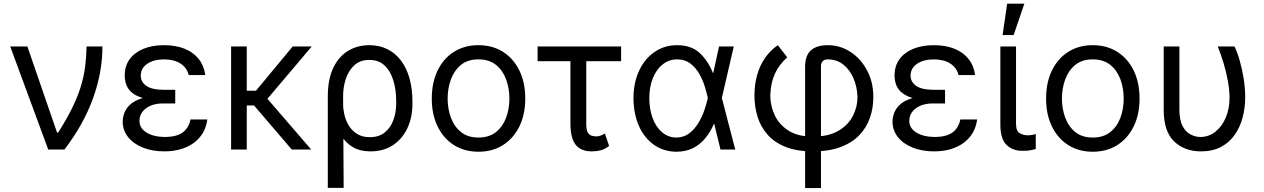

<svg xmlns="http://www.w3.org/2000/svg" viewBox="-20 -792 6693 1017"><path d="M235.4 0 34.2 -545.9H125L282.2 -89.8H288.1Q334 -162.1 363 -221.7Q392.1 -281.2 408.2 -334.2Q424.3 -387.2 430.9 -438.7Q437.5 -490.2 438.5 -545.9H522.5Q522.9 -409.2 472.4 -270.3Q421.9 -131.3 321.3 0Z M835 -284.2H908.2V-244.1H843.8Q805.2 -244.1 777.1 -231.9Q749 -219.7 733.9 -199Q718.8 -178.2 718.8 -152.3Q718.3 -113.8 755.6 -90.3Q793 -66.9 854.5 -66.4Q914.1 -66.9 946.5 -89.6Q979 -112.3 989.3 -159.2H1078.1Q1073.2 -120.6 1055.4 -89.6Q1037.6 -58.6 1008.1 -36.4Q978.5 -14.2 938.7 -2.2Q898.9 9.8 850.6 9.8Q787.1 9.8 737.3 -10Q687.5 -29.8 658.9 -65.2Q630.4 -100.6 629.9 -147.5Q629.9 -169.4 638.4 -193.1Q647 -216.8 668.9 -237.5Q690.9 -258.3 731.2 -271.2Q771.5 -284.2 835 -284.2ZM908.2 -261.7H835Q772.5 -261.7 733.9 -273.7Q695.3 -285.6 675 -304.9Q654.8 -324.2 647.7 -347.2Q640.6 -370.1 640.6 -391.6Q640.6 -442.4 666.7 -478.3Q692.9 -514.2 739.7 -533.4Q786.6 -552.7 848.6 -552.7Q911.1 -552.7 957.8 -533.9Q1004.4 -515.1 1032.5 -479.7Q1060.5 -444.3 1067.4 -394.5H979.5Q970.7 -432.1 937.3 -454.6Q903.8 -477.1 848.6 -477.5Q792.5 -477.1 759 -453.4Q725.6 -429.7 725.6 -391.6Q725.6 -357.9 754.9 -337.4Q784.2 -316.9 843.8 -316.4H908.2Z M1287.1 -545.9V0H1204.1V-545.9ZM1631.3 -545.9 1366.7 -233.4H1253.9V-311.5H1335.9L1530.3 -545.9ZM1525.4 0 1322.3 -237.3 1363.8 -306.6 1628.4 0Z M1716.3 203.1V-280.3Q1716.3 -371.6 1745.1 -432.1Q1773.9 -492.7 1823.7 -522.7Q1873.5 -552.7 1936 -552.7Q1989.7 -552.7 2032.2 -531.5Q2074.7 -510.3 2104.2 -470.9Q2133.8 -431.6 2149.2 -376.7Q2164.6 -321.8 2164.6 -253.9V-244.1Q2165 -170.4 2137.9 -113Q2110.8 -55.7 2061 -22.9Q2011.2 9.8 1942.9 9.8Q1887.7 9.8 1849.9 -12.2Q1812 -34.2 1786.4 -74.7Q1760.7 -115.2 1741.7 -170.9L1797.4 -240.2Q1797.4 -214.8 1804.2 -184.6Q1811 -154.3 1827.4 -127.2Q1843.8 -100.1 1871.1 -82.8Q1898.4 -65.4 1939 -65.4Q1986.8 -65.4 2017.6 -90.1Q2048.3 -114.7 2063.5 -155.5Q2078.6 -196.3 2078.6 -244.1V-253.9Q2078.6 -316.9 2063.2 -366.7Q2047.9 -416.5 2016.6 -445.6Q1985.4 -474.6 1936 -474.6Q1886.7 -474.6 1856 -445.6Q1825.2 -416.5 1811 -372.1Q1796.9 -327.6 1797.4 -281.2L1800.3 203.1Z M2514.2 11.7Q2440.4 11.7 2384.8 -23.4Q2329.1 -58.6 2298.1 -122.1Q2267.1 -185.5 2267.1 -269.5Q2267.1 -355 2298.1 -418.7Q2329.1 -482.4 2384.8 -517.6Q2440.4 -552.7 2514.2 -552.7Q2588.4 -552.7 2644 -517.6Q2699.7 -482.4 2731 -418.7Q2762.2 -355 2762.2 -269.5Q2762.2 -185.5 2731 -122.1Q2699.7 -58.6 2644 -23.4Q2588.4 11.7 2514.2 11.7ZM2514.2 -63.5Q2570.8 -63.5 2606.9 -92.3Q2643.1 -121.1 2660.6 -168.2Q2678.2 -215.3 2678.2 -269.5Q2678.2 -324.7 2660.6 -372.1Q2643.1 -419.4 2606.9 -448.5Q2570.8 -477.5 2514.2 -477.5Q2458 -477.5 2422.1 -448.5Q2386.2 -419.4 2368.7 -372.1Q2351.1 -324.7 2351.1 -269.5Q2351.1 -215.3 2368.7 -168.2Q2386.2 -121.1 2422.1 -92.3Q2458 -63.5 2514.2 -63.5Z M3270 -545.9V-467.8H2827.6V-545.9ZM3001.5 -545.9H3085.4V-131.8Q3085.9 -101.1 3094.7 -88.1Q3103.5 -75.2 3116.2 -72.5Q3128.9 -69.8 3140.1 -69.3Q3152.8 -69.8 3164.6 -75Q3176.3 -80.1 3184.1 -85L3206.5 -18.6Q3182.1 -0.5 3159.9 4.6Q3137.7 9.8 3113.8 9.8Q3058.6 9.8 3030.3 -23.9Q3002 -57.6 3001.5 -136.7Z M3562 11.7Q3493.7 10.7 3442.6 -25.9Q3391.6 -62.5 3363.8 -126.2Q3335.9 -189.9 3335.4 -272.5Q3335.9 -355 3365.5 -418Q3395 -481 3447.3 -516.8Q3499.5 -552.7 3566.9 -552.7Q3642.1 -552.7 3686.8 -510.7Q3731.4 -468.8 3757.3 -403.3H3790.5L3803.2 -274.4L3874.5 0H3796.4L3729 -274.4Q3723.6 -300.3 3712.9 -334.7Q3702.1 -369.1 3683.6 -401.6Q3665 -434.1 3636.5 -455.8Q3607.9 -477.5 3566.9 -477.5Q3523.9 -477.5 3490.5 -451.2Q3457 -424.8 3438.2 -378.4Q3419.4 -332 3419.4 -271.5Q3419.4 -212.4 3437.3 -165.3Q3455.1 -118.2 3487.3 -91.1Q3519.5 -64 3562 -63.5Q3601.6 -63.5 3630.4 -85.4Q3659.2 -107.4 3679.2 -140.6Q3699.2 -173.8 3711.2 -209.2Q3723.1 -244.6 3729 -271.5L3788.6 -545.9H3866.7L3803.2 -271.5L3790.5 -137.7H3762.2Q3743.7 -93.8 3716.1 -60.1Q3688.5 -26.4 3650.4 -7.3Q3612.3 11.7 3562 11.7Z M4244.6 204.1V-440.4Q4245.1 -499 4275.9 -525.9Q4306.6 -552.7 4363.8 -552.7Q4430.7 -552.7 4485.6 -516.6Q4540.5 -480.5 4573.2 -418.2Q4606 -356 4606 -277.3Q4606 -220.7 4588.4 -169.2Q4570.8 -117.7 4533 -77.4Q4495.1 -37.1 4434.1 -13.7Q4373 9.8 4285.6 9.8Q4200.7 9.8 4141.6 -13.7Q4082.5 -37.1 4045.9 -78.4Q4009.3 -119.6 3992.7 -173.6Q3976.1 -227.5 3976.1 -288.1Q3976.6 -344.2 3990.2 -393.8Q4003.9 -443.4 4031.5 -483.9Q4059.1 -524.4 4100.1 -552.7L4149.9 -488.3Q4106.9 -450.2 4084.7 -401.9Q4062.5 -353.5 4060.1 -288.1Q4060.1 -231.9 4083.5 -181.9Q4106.9 -131.8 4156.7 -100.1Q4206.5 -68.4 4285.6 -68.4Q4368.2 -68.4 4420.4 -98.9Q4472.7 -129.4 4497.3 -177.5Q4522 -225.6 4522 -277.3Q4520.5 -331.1 4501.2 -376.5Q4481.9 -421.9 4447.3 -449.7Q4412.6 -477.5 4363.8 -477.5Q4345.7 -477.1 4337.2 -467Q4328.6 -457 4328.6 -443.4V204.1Z M4912.6 -284.2H4985.8V-244.1H4921.4Q4882.8 -244.1 4854.7 -231.9Q4826.7 -219.7 4811.5 -199Q4796.4 -178.2 4796.4 -152.3Q4795.9 -113.8 4833.3 -90.3Q4870.6 -66.9 4932.1 -66.4Q4991.7 -66.9 5024.2 -89.6Q5056.6 -112.3 5066.9 -159.2H5155.8Q5150.9 -120.6 5133.1 -89.6Q5115.2 -58.6 5085.7 -36.4Q5056.2 -14.2 5016.4 -2.2Q4976.6 9.8 4928.2 9.8Q4864.7 9.8 4814.9 -10Q4765.1 -29.8 4736.6 -65.2Q4708 -100.6 4707.5 -147.5Q4707.5 -169.4 4716.1 -193.1Q4724.6 -216.8 4746.6 -237.5Q4768.6 -258.3 4808.8 -271.2Q4849.1 -284.2 4912.6 -284.2ZM4985.8 -261.7H4912.6Q4850.1 -261.7 4811.5 -273.7Q4772.9 -285.6 4752.7 -304.9Q4732.4 -324.2 4725.3 -347.2Q4718.3 -370.1 4718.3 -391.6Q4718.3 -442.4 4744.4 -478.3Q4770.5 -514.2 4817.4 -533.4Q4864.3 -552.7 4926.3 -552.7Q4988.8 -552.7 5035.4 -533.9Q5082 -515.1 5110.1 -479.7Q5138.2 -444.3 5145 -394.5H5057.1Q5048.3 -432.1 5014.9 -454.6Q4981.4 -477.1 4926.3 -477.5Q4870.1 -477.1 4836.7 -453.4Q4803.2 -429.7 4803.2 -391.6Q4803.2 -357.9 4832.5 -337.4Q4861.8 -316.9 4921.4 -316.4H4985.8Z M5278.8 -545.9H5361.8V-134.8Q5362.3 -96.7 5382.3 -85.9Q5402.3 -75.2 5424.3 -75.2Q5435.5 -75.2 5448.2 -77.6Q5460.9 -80.1 5466.3 -82V-2.9Q5455.6 0.5 5438.2 3.9Q5420.9 7.3 5395 6.8Q5344.7 7.3 5311.5 -24.4Q5278.3 -56.2 5278.8 -134.8ZM5290.5 -606.4 5314.9 -772.5H5405.8L5349.1 -606.4Z M5768.1 11.7Q5694.3 11.7 5638.7 -23.4Q5583 -58.6 5552 -122.1Q5521 -185.5 5521 -269.5Q5521 -355 5552 -418.7Q5583 -482.4 5638.7 -517.6Q5694.3 -552.7 5768.1 -552.7Q5842.3 -552.7 5897.9 -517.6Q5953.6 -482.4 5984.9 -418.7Q6016.1 -355 6016.1 -269.5Q6016.1 -185.5 5984.9 -122.1Q5953.6 -58.6 5897.9 -23.4Q5842.3 11.7 5768.1 11.7ZM5768.1 -63.5Q5824.7 -63.5 5860.8 -92.3Q5897 -121.1 5914.6 -168.2Q5932.1 -215.3 5932.1 -269.5Q5932.1 -324.7 5914.6 -372.1Q5897 -419.4 5860.8 -448.5Q5824.7 -477.5 5768.1 -477.5Q5711.9 -477.5 5676 -448.5Q5640.1 -419.4 5622.6 -372.1Q5605 -324.7 5605 -269.5Q5605 -215.3 5622.6 -168.2Q5640.1 -121.1 5676 -92.3Q5711.9 -63.5 5768.1 -63.5Z M6144 -545.9H6227.1V-210Q6227.5 -156.7 6243.4 -125.5Q6259.3 -94.2 6284.7 -80.6Q6310.1 -66.9 6338.4 -66.4Q6383.8 -66.9 6418.7 -95Q6453.6 -123 6473.4 -170.7Q6493.2 -218.3 6492.7 -277.3Q6492.2 -317.9 6483.6 -364.5Q6475.1 -411.1 6460.9 -458.3Q6446.8 -505.4 6430.2 -545.9H6519Q6533.7 -516.1 6546.6 -471.2Q6559.6 -426.3 6567.6 -375.5Q6575.7 -324.7 6575.7 -277.3Q6575.7 -221.2 6562 -169.7Q6548.3 -118.2 6520 -77.6Q6491.7 -37.1 6447.3 -13.7Q6402.8 9.8 6341.3 9.8Q6253.9 9.8 6198.7 -43.5Q6143.6 -96.7 6144 -211.9Z"/></svg>

Font: GitLab Sans
Style: Regular
Weight: 400
Designer: Rasmus Andersson
Foundry: Modifications by GitLab B.V., manufactured by rsms
Version: Version 4.000;git-c8fb6b7